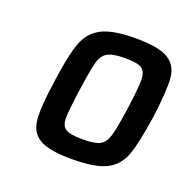

<svg xmlns="http://www.w3.org/2000/svg" viewBox="-80 -776 544 543"><g transform="rotate(20 192.5 -504.5)"><path d="M67 -503Q78 -585 92 -623Q106 -661 139.5 -678.5Q173 -696 242 -696Q311 -696 340 -678.5Q369 -661 372 -623Q375 -585 364 -503Q352 -422 338.5 -384.5Q325 -347 291.5 -330Q258 -313 188 -313Q119 -313 90.5 -330Q62 -347 58.5 -384.5Q55 -422 67 -503ZM288 -503Q297 -568 296.5 -591.5Q296 -615 283.5 -624Q271 -633 233 -633Q196 -633 180 -624Q164 -615 157.5 -591Q151 -567 142 -503Q133 -440 133 -416.5Q133 -393 146.5 -384.5Q160 -376 197 -376Q235 -376 250 -384.5Q265 -393 272 -416Q279 -439 288 -503Z"/></g></svg>

Font: Assailand Medium
Style: Italic
Weight: 500
Italic angle: -8°
Designer: Hector Gatti with collaboration of the Omnibus-Type team
Foundry: Omnibus-Type
Version: Version 0.072;October 19, 2019;FontCreator 12.0.0.2547 64-bi